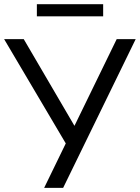

<svg xmlns="http://www.w3.org/2000/svg" viewBox="-22 -908 676 928"><path d="M191.4 0 295.9 -214.8 -2 -718.8H92.8L337.9 -299.8L542 -718.8H633.8L283.2 0ZM156.2 -829.1V-887.7H476.6V-829.1Z"/></svg>

Font: Min Sans
Style: Regular
Weight: 400
Designer: Jinseong-Kim, NotoSansCJK, Nunito
Foundry: Jinseong-Kim
Version: Version 1.400;Glyphs 3.1.2 (3151)